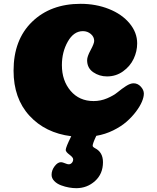

<svg xmlns="http://www.w3.org/2000/svg" viewBox="-20 -711 823 1005"><path d="M478 65Q519 86 519 138Q519 199 477.5 236.5Q436 274 379 274Q362 274 341.5 270.5Q321 267 299.5 259Q278 251 264 236.5Q250 222 250 204Q250 180 266 159Q282 138 299 138Q305 138 313 141Q321 144 328 146.5Q335 149 340 149Q349 149 356 141.5Q363 134 363 123Q363 113 343.5 98.5Q324 84 324 74Q324 60 353 2Q217 -15 134 -105.5Q51 -196 51 -341Q51 -503 148 -597Q245 -691 402 -691Q482 -691 550 -664Q618 -637 658 -589Q698 -541 698 -484Q698 -442 679.5 -403Q661 -364 624 -337.5Q587 -311 540 -311Q500 -311 468 -333Q436 -355 436 -396Q436 -415 454.5 -449Q473 -483 473 -497Q473 -518 455.5 -533Q438 -548 414 -548Q366 -548 335 -493.5Q304 -439 304 -370Q304 -289 349.5 -235.5Q395 -182 470 -182Q507 -182 541 -196.5Q575 -211 596 -228.5Q617 -246 639.5 -260.5Q662 -275 679 -275Q701 -275 717 -257.5Q733 -240 733 -221Q733 -203 723 -179Q713 -155 692 -127Q671 -99 642.5 -74Q614 -49 572.5 -28.5Q531 -8 484 0Q465 40 465 52Q465 58 478 65Z"/></svg>

Font: Coiny
Style: Regular
Weight: 400
Version: Version 001.001